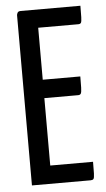

<svg xmlns="http://www.w3.org/2000/svg" viewBox="-52 -734 423 769"><g transform="rotate(-5 160.0 -350.0)"><path d="M281 0H45V-684Q45 -688 48 -694Q51 -700 61 -700H301Q301 -672 300.5 -654Q300 -636 297 -631.5Q294 -627 286 -627H125V-418H276Q276 -391 275.5 -373Q275 -355 272 -349.5Q269 -344 261 -344H125V-73H297Q297 -44 296.5 -26Q296 -8 292.5 -4Q289 0 281 0Z"/></g></svg>

Font: Yanone Kaffeesatz
Style: Regular
Weight: 400
Designer: Yanone (Cyrillic: Daniel Pouzeot & Huerta Tipografica)
Foundry: Yanone
Version: Version 1.100;PS 001.100;hotconv 1.0.70;makeotf.lib2.5.58329